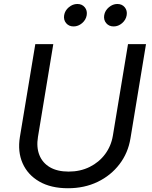

<svg xmlns="http://www.w3.org/2000/svg" viewBox="-20 -954 779 985"><path d="M328.6 11.7Q241.2 11.7 181.6 -22.7Q122.1 -57.1 95.9 -116.7Q69.8 -176.3 82 -251L161.1 -727.5H253.4L174.8 -252Q166 -198.7 182.1 -158.4Q198.2 -118.2 236.3 -95.9Q274.4 -73.7 332 -73.7Q392.1 -73.7 440.2 -97.7Q488.3 -121.6 519.3 -163.3Q550.3 -205.1 559.1 -258.3L636.7 -727.5H729L649.4 -244.6Q637.2 -169.4 593 -111.6Q548.8 -53.7 481 -21Q413.1 11.7 328.6 11.7ZM563 -818.4Q539.1 -818.4 524.9 -835.2Q510.7 -852.1 514.6 -876Q518.6 -899.9 538.6 -916.7Q558.6 -933.6 582 -933.6Q606 -933.6 619.9 -916.7Q633.8 -899.9 629.9 -876Q626 -852.1 606.4 -835.2Q586.9 -818.4 563 -818.4ZM357.4 -818.4Q333.5 -818.4 319.3 -835.2Q305.2 -852.1 309.1 -876Q313 -899.9 333 -916.7Q353 -933.6 377 -933.6Q400.9 -933.6 414.8 -916.7Q428.7 -899.9 424.8 -876Q420.9 -852.1 401.1 -835.2Q381.3 -818.4 357.4 -818.4Z"/></svg>

Font: Inter 16pt
Style: Italic
Weight: 400
Italic angle: -9.3988°
Version: Version 4.001;git-66647c0bb